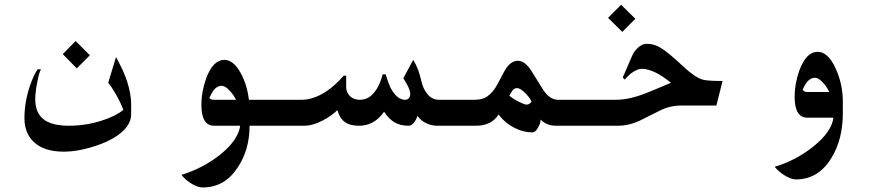

<svg xmlns="http://www.w3.org/2000/svg" viewBox="-20 -535 3772 817"><path d="M362.3 -299.8 306.6 -244.1 247.1 -304.7 301.8 -360.4ZM504.9 -67.4Q493.2 -98.6 473.1 -133.8Q453.1 -168.9 440.4 -182.6L473.6 -292Q474.6 -292 490.2 -260.7Q509.8 -222.7 521.5 -186.5Q538.1 -133.8 538.1 -91.8V-48.8Q538.1 -1 483.4 39.1Q436.5 72.3 364.3 92.8Q302.7 110.4 252.9 110.4Q165 110.4 122.1 67.4Q84 30.3 84 -32.2Q84 -100.6 107.4 -169.9Q125 -220.7 140.6 -240.2H154.3Q146.5 -227.5 138.2 -183.6Q129.9 -139.6 129.9 -113.3Q129.9 -48.8 173.8 -21.5Q209 0 273.4 0Q346.7 0 415 -22.5Q472.7 -41 504.9 -67.4Z M1250 0H1042Q1042 103.5 990.2 179.7Q934.6 262.7 842.8 262.7Q822.3 262.7 795.9 247.1Q769.5 231.4 752 209Q842.8 181.6 917 123Q994.1 60.5 1002 0H890.6Q836.9 0 836.9 -89.8Q836.9 -143.6 857.4 -202.1Q886.7 -280.3 934.6 -280.3Q972.7 -280.3 1002.9 -226.6Q1031.2 -176.8 1039.1 -110.4H1250ZM984.4 -110.4Q972.7 -133.8 956.1 -150.4Q938.5 -169.9 922.9 -169.9Q906.2 -169.9 891.6 -154.3Q880.9 -140.6 871.1 -119.1Q872.1 -115.2 877 -112.8Q881.8 -110.4 889.6 -110.4Z M1879.9 -110.4V0H1837.9Q1817.4 0 1795.9 -9.8Q1769.5 -21.5 1756.8 -42Q1751 -27.3 1747.1 -21.5Q1734.4 0 1717.8 0Q1683.6 0 1659.2 -14.2Q1634.8 -28.3 1614.3 -59.6Q1599.6 -38.1 1580.1 -23.4Q1547.9 0 1507.8 0Q1460.9 0 1438.5 -23.4Q1423.8 -38.1 1416 -66.4Q1390.6 -42 1353.5 -22.5Q1310.5 0 1275.4 0H1230.5V-110.4H1262.7Q1306.6 -110.4 1353 -136.7Q1399.4 -163.1 1442.4 -212.9H1453.1V-163.1Q1453.1 -146.5 1464.8 -130.9Q1481.4 -110.4 1511.7 -110.4Q1547.9 -110.4 1573.2 -142.6Q1595.7 -169.9 1608.4 -218.8H1621.1Q1631.8 -182.6 1640.6 -164.1Q1668 -110.4 1704.1 -110.4Q1713.9 -110.4 1719.7 -117.2Q1725.6 -124 1725.6 -134.8Q1725.6 -151.4 1710.9 -177.7Q1706.1 -186.5 1696.3 -202.1L1738.3 -280.3Q1751 -259.8 1759.8 -236.3Q1766.6 -216.8 1773.9 -186.5Q1781.2 -156.2 1797.9 -135.7Q1818.4 -110.4 1847.7 -110.4Z M2498 0H2344.7Q2305.7 0 2280.3 -26.4Q2280.3 -9.8 2269.5 7.8Q2258.8 28.3 2245.1 28.3Q2208 28.3 2172.9 10.7Q2130.9 -8.8 2101.6 -47.9Q2071.3 0 2005.9 0H1857.4V-110.4H1999Q2032.2 -110.4 2052.7 -124Q2079.1 -143.6 2094.7 -172.9Q2110.4 -203.1 2127 -233.4Q2151.4 -276.4 2183.6 -276.4Q2213.9 -276.4 2241.2 -233.4Q2286.1 -161.1 2291 -153.3Q2319.3 -110.4 2354.5 -110.4H2498ZM2242.2 -102.5Q2230.5 -125 2211.4 -142.6Q2192.4 -160.2 2179.7 -160.2Q2169.9 -160.2 2161.1 -150.4Q2155.3 -142.6 2147.5 -127.9Q2163.1 -114.3 2187.5 -102.1Q2211.9 -89.8 2220.7 -89.8Q2232.4 -89.8 2242.2 -102.5Z M2683.6 -455.1 2627.9 -399.4 2567.4 -459 2623 -514.6ZM2835 -182.6Q2799.8 -211.9 2768.1 -227.1Q2736.3 -242.2 2710.9 -242.2Q2691.4 -242.2 2665 -222.7Q2647.5 -208 2638.7 -196.3L2629.9 -205.1Q2651.4 -255.9 2673.8 -306.6Q2701.2 -348.6 2732.4 -348.6Q2764.6 -348.6 2792 -331.1Q2824.2 -311.5 2887.7 -252Q2936.5 -206.1 2969.7 -196.3Q2989.3 -190.4 3054.7 -190.4L3028.3 -85.9H2877Q2830.1 -85.9 2786.1 -63.5Q2718.8 -29.3 2704.1 -22.5Q2657.2 0 2609.4 0H2478.5V-110.4H2600.6Q2641.6 -110.4 2686.5 -124Q2722.7 -134.8 2767.6 -154.3Q2828.1 -179.7 2835 -182.6Z M3526.4 -34.2H3415Q3361.3 -34.2 3361.3 -124Q3361.3 -178.7 3381.8 -236.3Q3411.1 -314.5 3459 -314.5Q3503.9 -314.5 3536.1 -243.2Q3566.4 -176.8 3566.4 -102.5V-53.7Q3566.4 58.6 3517.6 137.7Q3461.9 228.5 3367.2 228.5Q3346.7 228.5 3320.3 212.4Q3293.9 196.3 3276.4 174.8Q3367.2 147.5 3440.4 88.9Q3518.6 26.4 3526.4 -34.2ZM3508.8 -143.6Q3497.1 -168 3480.5 -184.6Q3462.9 -204.1 3447.3 -204.1Q3430.7 -204.1 3416 -188.5Q3405.3 -175.8 3395.5 -153.3Q3396.5 -150.4 3401.4 -147Q3406.2 -143.6 3414.1 -143.6Z"/></svg>

Font: Thabit-Bold
Style: Bold
Weight: 700
Designer: Regenerated by Nadim Shaikli
Foundry: MAK Alagha
Version: 0.01